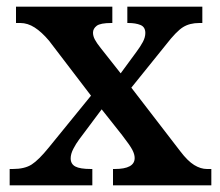

<svg xmlns="http://www.w3.org/2000/svg" viewBox="-20 -556 660 576"><path d="M9 0V-49H18Q54 -49 75 -62.5Q96 -76 126 -113L253 -269L127 -434Q105 -460 84 -473.5Q63 -487 41 -487H28V-536H317V-487H314Q281 -487 270 -478.5Q259 -470 259 -458Q259 -448 264.5 -437.5Q270 -427 282 -412L342 -336L389 -400Q401 -416 408.5 -430Q416 -444 416 -457Q416 -475 401.5 -481Q387 -487 365 -487H362V-536H587V-487H578Q549 -487 529 -474.5Q509 -462 478 -422L374 -293L521 -102Q543 -73 562.5 -61Q582 -49 601 -49H614V0H319V-49H324Q384 -49 384 -82Q384 -93 377 -106.5Q370 -120 346 -151L285 -228L217 -137Q208 -125 200 -109.5Q192 -94 192 -81Q192 -64 206 -56.5Q220 -49 253 -49H257V0Z"/></svg>

Font: Noto Serif Telugu SemiBold
Style: Regular
Weight: 600
Designer: Jelle Bosma - Monotype Design Team
Foundry: Monotype Imaging Inc.
Version: Version 2.005; ttfautohint (v1.8.4.7-5d5b)